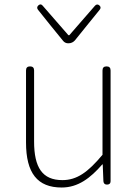

<svg xmlns="http://www.w3.org/2000/svg" viewBox="-20 -823 617 856"><path d="M437 -330V-133C372 -55 323 -20 258 -20C169 -20 132 -76 132 -192V-509C132 -521 126 -527 114 -527C102 -527 96 -521 96 -509V-188C96 -51 147 13 255 13C328 13 383 -29 436 -90H438L441 -15C442 -5 447 0 457 0C467 0 473 -5 473 -15V-263V-509C473 -521 467 -527 455 -527C443 -527 437 -521 437 -509ZM205 -710 262 -640C267 -634 275 -630 283 -630H286C297 -630 307 -635 314 -643L368 -710L424 -779C430 -786 430 -793 423 -799C416 -805 409 -804 403 -797L289 -666H285L170 -798C164 -805 158 -805 151 -799C145 -793 144 -787 149 -780Z"/></svg>

Font: GenSenRounded2 TW EL
Style: Regular
Weight: 250
Version: Version 2.100;PS 2.1;hotconv 16.6.51;makeotf.lib2.5.65220 DE